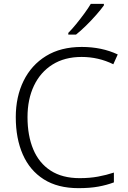

<svg xmlns="http://www.w3.org/2000/svg" viewBox="-20 -968 663 998"><path d="M404 -672Q316 -672 253 -632.5Q190 -593 156.5 -522.5Q123 -452 123 -359Q123 -263 153 -191.5Q183 -120 243.5 -81Q304 -42 394 -42Q446 -42 489.5 -50Q533 -58 572 -71V-20Q535 -6 491 2Q447 10 388 10Q280 10 207.5 -36Q135 -82 98.5 -165Q62 -248 62 -359Q62 -465 102.5 -547.5Q143 -630 219.5 -677Q296 -724 405 -724Q509 -724 592 -685L569 -634Q492 -672 404 -672ZM520 -940Q505 -919 480.5 -891Q456 -863 428 -835.5Q400 -808 375 -788H335V-797Q354 -816 376 -843Q398 -870 418.5 -898Q439 -926 452 -948H520Z"/></svg>

Font: Noto Traditional Nushu Light
Style: Regular
Weight: 300
Designer: LIU Zhao
Foundry: LiuZhao Studio
Version: Version 2.003; ttfautohint (v1.8.4.7-5d5b)